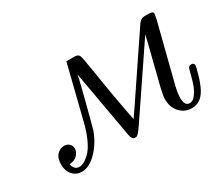

<svg xmlns="http://www.w3.org/2000/svg" viewBox="-86 -619 937 819"><g transform="rotate(-30 382.0 -209.5)"><path d="M56.2 -59.1Q56.2 -92.3 72 -107.7Q87.9 -123 106.9 -123Q121.1 -123 131.1 -114Q141.1 -105 141.1 -90.8Q141.1 -72.8 127 -58.3Q112.8 -43.9 87.9 -43Q94.7 -12.2 120.1 -12.2Q129.9 -12.2 141.8 -18.1Q153.8 -23.9 170.4 -39.6Q187 -55.2 203.1 -88.6Q219.2 -122.1 231 -169.9L295.9 -430.2H335.9Q354 -430.2 358.9 -418.7Q363.8 -407.2 374 -340.8Q395 -204.6 420.9 -73.2L451.2 -117.2L649.9 -412.1Q662.1 -430.2 681.2 -430.2H703.1Q723.1 -430.2 723.1 -418Q723.1 -415 719.2 -395L651.9 -129.9Q637.7 -78.1 638.2 -50.8Q638.2 -11.7 664.1 -12.2Q679.2 -12.2 692.6 -30.5Q706.1 -48.8 713.1 -68.4Q720.2 -87.9 726.6 -113.5Q732.9 -139.2 733.9 -141.1Q737.8 -153.3 750 -152.8Q764.2 -152.8 764.2 -140.1Q764.2 -132.3 753.7 -96.2Q743.2 -60.1 731 -37.1Q706.1 10.7 662.1 11.2Q626 11.2 602.5 -13.9Q579.1 -39.1 579.1 -79.1Q579.1 -95.2 587.2 -129.6Q595.2 -164.1 613.5 -234.6Q631.8 -305.2 645 -361.8L426.8 -39.1Q404.8 -6.8 395 -2Q391.1 -1 387.2 -1Q373 -1 368.2 -23.9L309.1 -356.9Q305.2 -335.9 279.1 -234.4Q252.9 -132.8 248 -117.2Q229 -64 192.4 -26.4Q155.8 11.2 119.1 11.2Q91.3 11.2 73.7 -8.5Q56.2 -28.3 56.2 -59.1Z"/></g></svg>

Font: CMU Classical Serif
Style: Italic
Weight: 500
Italic angle: -14.04°
Version: Version 0.7.0